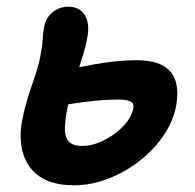

<svg xmlns="http://www.w3.org/2000/svg" viewBox="-20 -541 579 571"><path d="M201 10Q147 10 113.5 -7Q80 -24 63 -52.5Q46 -81 42.5 -115.5Q39 -150 46 -184Q56 -234 74 -285Q92 -336 99 -368Q106 -404 107 -425.5Q108 -447 113 -468Q116 -481 125 -493Q134 -505 149 -513Q164 -521 183 -521Q217 -521 232.5 -495.5Q248 -470 239 -426Q235 -403 226 -374.5Q217 -346 208 -316Q199 -286 191 -259Q183 -232 179 -212Q174 -185 173 -160.5Q172 -136 183.5 -121.5Q195 -107 226 -107Q249 -107 274 -117Q299 -127 322 -144Q345 -161 360 -182Q375 -203 377 -224Q378 -235 366.5 -240Q355 -245 330 -245Q300 -245 264.5 -241.5Q229 -238 197.5 -233Q166 -228 148 -225Q132 -224 118 -229Q104 -234 96.5 -245Q89 -256 93 -273Q97 -296 111.5 -306.5Q126 -317 151 -324Q168 -330 196 -336.5Q224 -343 257 -349Q290 -355 323 -358.5Q356 -362 383 -362Q434 -362 462.5 -347Q491 -332 501 -303.5Q511 -275 505 -234Q499 -189 471 -145Q443 -101 399.5 -66Q356 -31 304 -10.5Q252 10 201 10Z"/></svg>

Font: Shantell Sans SemiBold
Style: Italic
Weight: 600
Italic angle: -11°
Designer: Stephen Nixon, Anya Danilova, Shantell Martin
Foundry: Arrow Type
Version: Version 1.011;[c5ecc13dd]